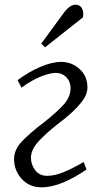

<svg xmlns="http://www.w3.org/2000/svg" viewBox="-20 -785 445 819"><path d="M55 -443Q100 -477 150.5 -499Q201 -521 241 -521Q286 -521 319.5 -490.5Q353 -460 353 -412Q353 -384 333 -356.5Q313 -329 283.5 -302.5Q254 -276 224 -254Q178 -218 145 -182.5Q112 -147 112 -112Q112 -83 130 -59Q148 -35 181 -35Q213 -35 251 -50.5Q289 -66 337 -94L349 -62Q300 -28 250.5 -7Q201 14 157 14Q105 14 72.5 -22Q40 -58 40 -107Q40 -148 77 -185.5Q114 -223 170 -265Q217 -302 249 -336Q281 -370 281 -409Q281 -437 263 -455.5Q245 -474 219 -474Q199 -474 172 -465Q145 -456 118.5 -441.5Q92 -427 72 -411ZM252 -730Q278 -765 302 -765Q320 -765 329 -750.5Q338 -736 334 -711L172 -583L156 -599Z"/></svg>

Font: Literata 36pt Light
Style: Italic
Weight: 300
Italic angle: -2°
Designer: Latin by Veronika Burian and Jose Scaglione. Greek by Irene Vlachou. Cyrillic by Vera Evstafieva
Foundry: TypeTogether
Version: Version 3.002